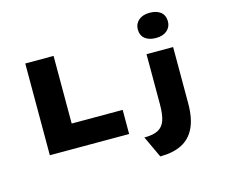

<svg xmlns="http://www.w3.org/2000/svg" viewBox="-136 -1010 1656 1415"><g transform="rotate(-15 692.0 -302.5)"><path d="M134 0V-700H350V-184H739V0ZM918 219 841 54Q910 54 947.5 33.5Q985 13 1000 -32Q1015 -77 1015 -154V-535H1218V-106Q1218 10 1183 81.5Q1148 153 1081.5 186Q1015 219 918 219ZM1115 -632Q1061 -632 1030.5 -657Q1000 -682 1000 -728Q1000 -770 1031 -797Q1062 -824 1115 -824Q1169 -824 1199.5 -799Q1230 -774 1230 -728Q1230 -686 1199 -659Q1168 -632 1115 -632Z"/></g></svg>

Font: Lexend Mega Black
Style: Regular
Weight: 900
Version: Version 1.007